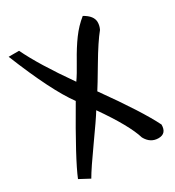

<svg xmlns="http://www.w3.org/2000/svg" viewBox="-135 -582 625 687"><g transform="rotate(-30 178.0 -238.5)"><path d="M42 24.4 0 2Q25.4 -61.5 132.8 -244.1Q76.2 -321.3 3.9 -501H46.9Q83 -424.8 168.9 -302.7Q183.6 -323.2 207.5 -366.2Q231.4 -409.2 254.4 -440.4Q277.3 -471.7 306.6 -495.1Q341.8 -475.6 341.8 -449.2Q341.8 -434.6 335 -420.9Q308.6 -388.7 267.6 -319.3Q226.6 -250 216.8 -235.4Q320.3 -90.8 356.4 -17.6Q356.4 19.5 323.2 19.5Q290 19.5 272.5 -12.7Q254.9 -71.3 179.7 -178.7Q163.1 -151.4 111.8 -79.6Q60.5 -7.8 42 24.4Z"/></g></svg>

Font: Neucha
Style: Regular
Weight: 400
Designer: Jovanny Lemonad
Foundry: Jovanny Lemonad
Version: Version 001.001